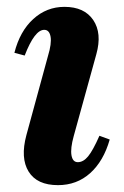

<svg xmlns="http://www.w3.org/2000/svg" viewBox="-20 -526 361 560"><path d="M149 14Q88 14 63.5 -25.5Q39 -65 57 -132L120 -363Q131 -399 127.5 -419Q124 -439 109 -439Q81 -439 52 -364L22 -372Q38 -435 77 -470.5Q116 -506 168 -506Q226 -506 252 -467.5Q278 -429 261 -368L195 -129Q185 -93 188.5 -73Q192 -53 207 -53Q223 -53 237 -70Q251 -87 270 -130L300 -119Q282 -56 243 -21Q204 14 149 14Z"/></svg>

Font: Platypi Light SemiBold
Style: Italic
Weight: 600
Italic angle: -13°
Version: Version 1.200